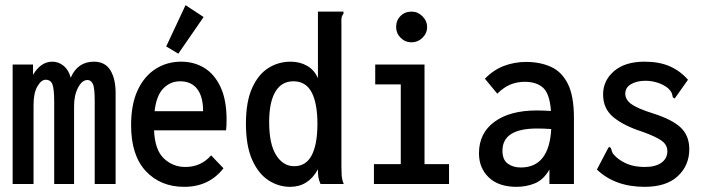

<svg xmlns="http://www.w3.org/2000/svg" viewBox="-20 -713 2740 744"><path d="M29 0V-463H108V-423Q138 -474 183 -474Q207 -474 226.5 -458Q246 -442 254 -412Q281 -474 344 -474Q388 -474 408.5 -439.5Q429 -405 428 -347V0H347V-323Q347 -374 339.5 -388.5Q332 -403 319 -403Q298 -403 282.5 -373.5Q267 -344 267 -302V0H190V-318Q190 -369 183 -386.5Q176 -404 157 -404Q140 -404 125 -378.5Q110 -353 110 -306V0Z M694 11Q602 11 545 -50Q488 -111 488 -228Q488 -309 513.5 -363.5Q539 -418 583 -446Q627 -474 682 -474Q732 -474 771.5 -450Q811 -426 834.5 -376Q858 -326 858 -249Q858 -226 856 -208H577Q580 -132 615 -99Q650 -66 698 -66Q759 -66 798 -111L846 -61Q790 11 694 11ZM579 -282H767Q767 -339 744 -368.5Q721 -398 678 -398Q640 -398 613 -370.5Q586 -343 579 -282ZM671 -505 624 -533 699 -693 769 -647Z M1104 11Q1059 11 1020 -14.5Q981 -40 957 -94Q933 -148 933 -234Q933 -319 957 -372Q981 -425 1020 -449.5Q1059 -474 1106 -474Q1142 -474 1170 -458Q1198 -442 1212 -410V-668H1311V-660Q1306 -654 1304 -646.5Q1302 -639 1303 -623V-66Q1303 -49 1304 -33Q1305 -17 1312 0H1222Q1215 -16 1213.5 -28Q1212 -40 1212 -57Q1175 11 1104 11ZM1120 -69Q1166 -69 1188 -111.5Q1210 -154 1210 -233Q1210 -313 1187.5 -355.5Q1165 -398 1117 -398Q1071 -398 1047 -357.5Q1023 -317 1023 -240Q1023 -155 1050 -112Q1077 -69 1120 -69Z M1429 0V-77H1533V-386H1434V-463H1625V-77H1720V0ZM1575 -549Q1550 -549 1532.5 -566.5Q1515 -584 1515 -608Q1515 -634 1532 -651Q1549 -668 1575 -668Q1599 -668 1617 -650Q1635 -632 1635 -608Q1635 -584 1617 -566.5Q1599 -549 1575 -549Z M1982 11Q1912 11 1874 -25.5Q1836 -62 1836 -119Q1836 -197 1896 -241Q1956 -285 2060 -285Q2071 -285 2085.5 -284.5Q2100 -284 2115 -283Q2110 -350 2084.5 -373Q2059 -396 2013 -396Q1984 -396 1958 -385.5Q1932 -375 1907 -350L1859 -408Q1892 -442 1932.5 -457.5Q1973 -473 2019 -473Q2073 -473 2115 -454Q2157 -435 2180.5 -388Q2204 -341 2204 -256V0H2109V-56Q2086 -16 2052.5 -2.5Q2019 11 1982 11ZM1927 -129Q1927 -94 1947.5 -79Q1968 -64 1998 -64Q2108 -64 2116 -213Q2102 -214 2087.5 -214.5Q2073 -215 2061 -215Q1927 -215 1927 -129Z M2478 11Q2363 11 2293 -56L2335 -136L2340 -144L2347 -140Q2349 -132 2352 -124Q2355 -116 2367 -105Q2387 -87 2414 -76.5Q2441 -66 2479 -66Q2520 -66 2543 -82.5Q2566 -99 2566 -127Q2566 -152 2543.5 -168Q2521 -184 2468 -203Q2399 -225 2358 -258Q2317 -291 2317 -347Q2317 -401 2359.5 -437.5Q2402 -474 2478 -474Q2534 -474 2574.5 -456.5Q2615 -439 2646 -404L2600 -339L2594 -331L2587 -336Q2586 -344 2583 -352Q2580 -360 2569 -371Q2550 -386 2527 -393Q2504 -400 2481 -400Q2448 -400 2425.5 -387Q2403 -374 2403 -350Q2403 -327 2426 -310Q2449 -293 2509 -274Q2585 -250 2618 -218.5Q2651 -187 2651 -135Q2651 -72 2606.5 -30.5Q2562 11 2478 11Z"/></svg>

Font: Inconsolata SemiCondensed SemiBold
Style: Regular
Weight: 600
Width: 4
Monospace: yes
Designer: Raph Levien, Cyreal, Brenton Simpson
Foundry: Raph Levien, Cyreal, Google
Version: Version 3.001; ttfautohint (v1.8.2.53-6de2)